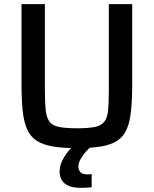

<svg xmlns="http://www.w3.org/2000/svg" viewBox="-20 -708 744 928"><path d="M352 8Q281 8 233 -0.5Q185 -9 155.5 -29Q126 -49 110.5 -84.5Q95 -120 89.5 -174Q84 -228 84 -304V-688H197V-269Q197 -211 201 -175Q205 -139 219 -120Q233 -101 265 -94.5Q297 -88 352 -88Q408 -88 439 -94.5Q470 -101 484.5 -120Q499 -139 502.5 -175Q506 -211 506 -269V-688H619V-304Q619 -228 613.5 -174Q608 -120 593 -84.5Q578 -49 548.5 -29Q519 -9 471 -0.5Q423 8 352 8ZM374 200Q332 200 309 189Q286 178 277 160Q268 142 268 120Q268 88 289 53Q310 18 343 -10L422 0Q409 9 394.5 25.5Q380 42 369.5 61Q359 80 359 97Q359 113 368.5 124Q378 135 406 135Q409 135 413.5 134.5Q418 134 423 133V197Q412 198 399.5 199Q387 200 374 200Z"/></svg>

Font: Saira Thin Medium
Style: Regular
Weight: 500
Version: Version 1.101